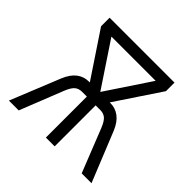

<svg xmlns="http://www.w3.org/2000/svg" viewBox="-178 -880 1050 1050"><g transform="rotate(45 347.5 -355.0)"><path d="M28 0 145 -289Q165 -337 195 -360Q225 -383 263 -383H271L97 -644V-710H599V-644L425 -383H431Q469 -383 499.5 -360Q530 -337 550 -289L667 0H591L492 -250Q477 -288 460.5 -302.5Q444 -317 418 -317H382V0H314V-317H277Q251 -317 234.5 -302.5Q218 -288 203 -250L104 0ZM177 -644 348 -387 519 -644Z"/></g></svg>

Font: Geist Light
Style: Regular
Weight: 400
Designer: Basement.studio, Andrés Briganti, Mateo Zaragoza
Foundry: Basement.studio, Vercel, Andrés Briganti, Guido Ferreyra, Mateo Zaragoza
Version: Version 1.401